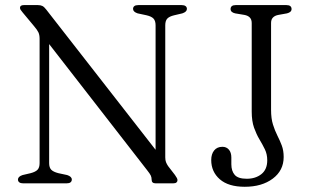

<svg xmlns="http://www.w3.org/2000/svg" viewBox="-20 -720 1214 754"><path d="M262 -15Q262 -8 257 -4Q252 0 241.5 0H71Q61 0 55.8 -4Q50.5 -8 50.5 -15Q50.5 -26.5 68.5 -32.5L100.5 -40Q119.5 -45 127.5 -53.5Q135.5 -62 135.5 -79.5V-567.5Q135.5 -583 130.8 -593Q126 -603 114 -617L69 -671Q63.5 -677.5 61 -681.5Q58.5 -685.5 58.5 -689.5Q58.5 -694.5 62.2 -697.2Q66 -700 73.5 -700H129Q139.5 -700 146.5 -696.5Q153.5 -693 161.5 -682.5L608 -110L591 -82.5V-620.5Q591 -638 583 -646.8Q575 -655.5 555.5 -660L520.5 -667.5Q502.5 -673.5 502.5 -685Q502.5 -692 507.5 -696Q512.5 -700 523 -700H693.5Q703.5 -700 708.8 -696Q714 -692 714 -685Q714 -673.5 696 -667.5L664 -660Q645 -655.5 637 -647Q629 -638.5 629 -620.5V-102Q629 -90.5 632 -83Q635 -75.5 640 -68L667 -33Q672 -26 674.5 -21.2Q677 -16.5 677 -12.5Q677 -7 673 -3.5Q669 0 660 0H591.5Q575.5 0 575.5 -14Q575.5 -23.5 572.2 -30.5Q569 -37.5 557.5 -52L150 -576.5L173 -595V-79.5Q173 -62 181.2 -53.5Q189.5 -45 209 -40L244 -32.5Q262 -26.5 262 -15ZM1094 -103.5Q1094 -50.5 1051.2 -18.5Q1008.5 13.5 941 13.5Q877 13.5 843.2 -16Q809.5 -45.5 809.5 -91.5Q809.5 -115 821 -129.2Q832.5 -143.5 853.5 -143.5Q869.5 -143.5 879 -132.2Q888.5 -121 888.5 -101.5V-75Q888.5 -48.5 901.8 -33.2Q915 -18 949 -18Q983.5 -18 1006.5 -36.2Q1029.5 -54.5 1029.5 -90.5Q1029.5 -114.5 1020.2 -133.5Q1011 -152.5 999 -172.5Q987 -192.5 977.8 -218.2Q968.5 -244 968.5 -282V-629.5Q968.5 -643.5 961 -651.2Q953.5 -659 939.5 -661.5L903.5 -667.5Q894.5 -669.5 890 -673.8Q885.5 -678 885.5 -684.5Q885.5 -692 890.5 -696Q895.5 -700 905.5 -700H1105Q1115 -700 1120 -696Q1125 -692 1125 -684.5Q1125 -672 1107 -667.5L1073.5 -661.5Q1059.5 -659 1052 -651.2Q1044.5 -643.5 1044.5 -630V-288.5Q1044.5 -254.5 1052 -230.8Q1059.5 -207 1069.2 -187.8Q1079 -168.5 1086.5 -148.8Q1094 -129 1094 -103.5Z"/></svg>

Font: Fraunces 48pt Soft Wonky Light
Style: Regular
Weight: 300
Version: Version 1.000;[b76b70a41]